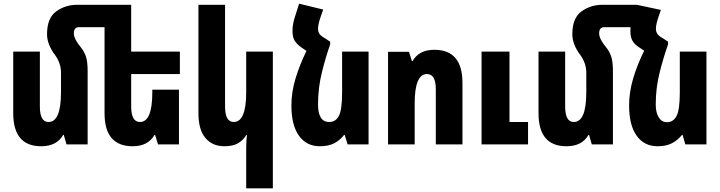

<svg xmlns="http://www.w3.org/2000/svg" viewBox="-20 -786 3917 1045"><path d="M236 -600Q236 -544 280 -486Q312 -441 312 -391V-284Q312 -122 244 -122Q197 -122 197 -206V-505H52V-170Q52 10 204 10Q289 10 324 -52H327L342 0H457V-400Q457 -449 448 -477Q439 -505 421 -527Q382 -574 382 -604Q382 -638 409 -638H549V-170Q549 10 702 10Q786 10 821 -52H824L840 0H954V-298H809V-284Q809 -122 742 -122Q694 -122 694 -206V-383H959V-505H694V-760H401Q336 -760 286 -724Q236 -688 236 -600Z M1465 239V-505H1320V-284Q1320 -122 1252 -122Q1205 -122 1205 -206V-760H1060V-170Q1060 -80 1098 -35Q1136 10 1201 10Q1248 10 1276 -6.5Q1304 -23 1321 -52H1324Q1322 -35 1321 -17.5Q1320 0 1320 17V239Z M1711 -630Q1711 -654 1726 -697L1739 -734L1608 -766L1586 -697Q1580 -679 1576 -659.5Q1572 -640 1572 -618Q1572 -584 1583.5 -565Q1595 -546 1620 -528L1648 -509Q1611 -433 1588.5 -359Q1566 -285 1566 -212Q1566 -105 1607 -47.5Q1648 10 1721 10Q1768 10 1799.5 -6.5Q1831 -23 1853 -52H1856L1872 0H1986V-505H1842V-284Q1842 -189 1824.5 -155.5Q1807 -122 1772 -122Q1711 -122 1711 -217Q1711 -309 1732.5 -394.5Q1754 -480 1777 -544V-559L1750 -577Q1726 -590 1718.5 -602Q1711 -614 1711 -630Z M2092 0H2237V-223Q2237 -383 2304 -383Q2352 -383 2352 -301V0H2497V-335Q2497 -515 2344 -515Q2260 -515 2225 -453H2222L2206 -504H2092ZM2601 0V-505H2753V-122H2854V0Z M3095 -600Q3095 -544 3139 -486Q3171 -441 3171 -391V-284Q3171 -122 3103 -122Q3056 -122 3056 -206V-505H2911V-170Q2911 10 3063 10Q3148 10 3183 -52H3186L3201 0H3316V-400Q3316 -449 3307 -477Q3298 -505 3280 -527Q3241 -574 3241 -604Q3241 -638 3268 -638H3412Q3411 -628 3411 -618Q3411 -584 3422 -564.5Q3433 -545 3459 -528L3486 -510Q3448 -433 3426 -358.5Q3404 -284 3404 -212Q3404 -105 3445 -47.5Q3486 10 3559 10Q3606 10 3637.5 -6.5Q3669 -23 3692 -52H3695L3710 0H3825V-505H3680V-284Q3680 -189 3662.5 -155Q3645 -121 3610 -121Q3581 -121 3565 -147.5Q3549 -174 3549 -217Q3549 -309 3571 -394.5Q3593 -480 3616 -544V-559L3589 -577Q3565 -590 3557.5 -602Q3550 -614 3550 -630Q3550 -654 3565 -697L3577 -732L3446 -760H3260Q3195 -760 3145 -724Q3095 -688 3095 -600Z"/></svg>

Font: Noto Sans Armenian ExtraCondensed Extra
Style: Regular
Weight: 800
Width: 3
Designer: Monotype Design Team
Foundry: Monotype Imaging Inc.
Version: Version 1.901